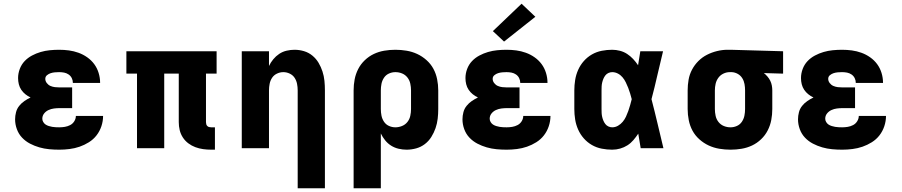

<svg xmlns="http://www.w3.org/2000/svg" viewBox="-20 -795 4840 1030"><path d="M298 8Q271 8 244 5.5Q217 3 191 -4.5Q165 -12 141 -24.5Q117 -37 98.5 -56.5Q80 -76 70.5 -102Q61 -128 61 -155Q61 -174 66 -193Q71 -212 83 -227Q95 -242 111 -253Q127 -264 144 -272Q129 -279 116 -289.5Q103 -300 94 -313.5Q85 -327 81 -343Q77 -359 77 -376Q77 -401 86 -425Q95 -449 112 -467Q129 -485 151.5 -497Q174 -509 198 -516Q222 -523 247 -525.5Q272 -528 297 -528Q324 -528 350 -524.5Q376 -521 401 -512Q426 -503 448 -487.5Q470 -472 485.5 -451Q501 -430 509 -404Q517 -378 517 -352Q517 -351 517 -350.5Q517 -350 517 -350H371Q371 -350 371 -350Q371 -350 371 -350Q371 -364 365 -376Q359 -388 348 -395.5Q337 -403 324 -405.5Q311 -408 297 -408Q286 -408 274.5 -407Q263 -406 252 -402.5Q241 -399 232 -391.5Q223 -384 223 -372Q223 -360 231 -349.5Q239 -339 250.5 -334Q262 -329 274.5 -327.5Q287 -326 300 -326H367V-215H300Q285 -215 269.5 -213Q254 -211 240 -204.5Q226 -198 216.5 -186Q207 -174 207 -158Q207 -149 212 -140.5Q217 -132 224.5 -127Q232 -122 241.5 -119Q251 -116 260 -114.5Q269 -113 278.5 -112.5Q288 -112 298 -112Q313 -112 328 -114.5Q343 -117 356.5 -124Q370 -131 378.5 -144.5Q387 -158 387 -173H533Q533 -145 524 -118Q515 -91 498 -69Q481 -47 457 -32Q433 -17 407 -8Q381 1 353 4.5Q325 8 298 8Z M1113 8Q1091 8 1069.5 5Q1048 2 1028 -5.5Q1008 -13 990.5 -26Q973 -39 961 -57.5Q949 -76 944 -97Q939 -118 939 -140V-400H861V0H715V-400H658V-520H1142V-400H1085V-140Q1085 -134 1086.5 -128.5Q1088 -123 1092 -119Q1096 -115 1101.5 -113.5Q1107 -112 1113 -112H1133V8Z M1577 215V-310Q1577 -328 1573.5 -345.5Q1570 -363 1560.5 -377.5Q1551 -392 1534.5 -400Q1518 -408 1500 -408Q1482 -408 1465.5 -400Q1449 -392 1439.5 -377.5Q1430 -363 1426.5 -345.5Q1423 -328 1423 -310V0H1277V-520H1423V-441Q1432 -460 1446 -477Q1460 -494 1478 -506Q1496 -518 1517.5 -523Q1539 -528 1560 -528Q1586 -528 1611 -520.5Q1636 -513 1656 -496.5Q1676 -480 1689 -458Q1702 -436 1710 -411.5Q1718 -387 1720.5 -361.5Q1723 -336 1723 -310V215Z M1877 215V-310Q1877 -340 1882.5 -369Q1888 -398 1901.5 -424.5Q1915 -451 1937 -472Q1959 -493 1985.5 -505.5Q2012 -518 2041.5 -523Q2071 -528 2101 -528Q2131 -528 2161 -523Q2191 -518 2218 -505.5Q2245 -493 2268 -472.5Q2291 -452 2305 -426Q2319 -400 2325 -370Q2331 -340 2331 -310V-210Q2331 -184 2328 -158Q2325 -132 2316.5 -107.5Q2308 -83 2294 -60.5Q2280 -38 2259 -22Q2238 -6 2212.5 1Q2187 8 2161 8Q2140 8 2118.5 3Q2097 -2 2078.5 -13.5Q2060 -25 2046 -42.5Q2032 -60 2023 -79V215ZM2101 -112Q2119 -112 2136.5 -119Q2154 -126 2165.5 -140.5Q2177 -155 2181 -173.5Q2185 -192 2185 -210V-310Q2185 -328 2181 -346.5Q2177 -365 2165.5 -379.5Q2154 -394 2137 -401Q2120 -408 2101 -408Q2083 -408 2066.5 -400.5Q2050 -393 2040 -378Q2030 -363 2026.5 -345.5Q2023 -328 2023 -310V-210Q2023 -192 2026.5 -174.5Q2030 -157 2040 -142Q2050 -127 2066.5 -119.5Q2083 -112 2101 -112Z M2698 8Q2671 8 2644 5.5Q2617 3 2591 -4.5Q2565 -12 2541 -24.5Q2517 -37 2498.5 -56.5Q2480 -76 2470.5 -102Q2461 -128 2461 -155Q2461 -174 2466 -193Q2471 -212 2483 -227Q2495 -242 2511 -253Q2527 -264 2544 -272Q2529 -279 2516 -289.5Q2503 -300 2494 -313.5Q2485 -327 2481 -343Q2477 -359 2477 -376Q2477 -401 2486 -425Q2495 -449 2512 -467Q2529 -485 2551.5 -497Q2574 -509 2598 -516Q2622 -523 2647 -525.5Q2672 -528 2697 -528Q2724 -528 2750 -524.5Q2776 -521 2801 -512Q2826 -503 2848 -487.5Q2870 -472 2885.5 -451Q2901 -430 2909 -404Q2917 -378 2917 -352Q2917 -351 2917 -350.5Q2917 -350 2917 -350H2771Q2771 -350 2771 -350Q2771 -350 2771 -350Q2771 -364 2765 -376Q2759 -388 2748 -395.5Q2737 -403 2724 -405.5Q2711 -408 2697 -408Q2686 -408 2674.5 -407Q2663 -406 2652 -402.5Q2641 -399 2632 -391.5Q2623 -384 2623 -372Q2623 -360 2631 -349.5Q2639 -339 2650.5 -334Q2662 -329 2674.5 -327.5Q2687 -326 2700 -326H2767V-215H2700Q2685 -215 2669.5 -213Q2654 -211 2640 -204.5Q2626 -198 2616.5 -186Q2607 -174 2607 -158Q2607 -149 2612 -140.5Q2617 -132 2624.5 -127Q2632 -122 2641.5 -119Q2651 -116 2660 -114.5Q2669 -113 2678.5 -112.5Q2688 -112 2698 -112Q2713 -112 2728 -114.5Q2743 -117 2756.5 -124Q2770 -131 2778.5 -144.5Q2787 -158 2787 -173H2933Q2933 -145 2924 -118Q2915 -91 2898 -69Q2881 -47 2857 -32Q2833 -17 2807 -8Q2781 1 2753 4.5Q2725 8 2698 8ZM2684 -572 2624 -628 2778 -775 2852 -705Z M3264 8Q3236 8 3208 2.5Q3180 -3 3155.5 -17Q3131 -31 3112 -52.5Q3093 -74 3081.5 -100Q3070 -126 3065.5 -154Q3061 -182 3061 -210V-310Q3061 -338 3065.5 -366Q3070 -394 3081.5 -420Q3093 -446 3112 -467.5Q3131 -489 3155.5 -503Q3180 -517 3208 -522.5Q3236 -528 3264 -528Q3285 -528 3306 -522.5Q3327 -517 3344.5 -505.5Q3362 -494 3376.5 -478.5Q3391 -463 3403 -445Q3406 -464 3409 -482.5Q3412 -501 3415 -520H3537Q3521 -456 3506.5 -391.5Q3492 -327 3475 -263Q3492 -198 3507.5 -132Q3523 -66 3539 0H3417Q3414 -19 3410.5 -39Q3407 -59 3404 -78Q3392 -60 3378 -43.5Q3364 -27 3346 -15.5Q3328 -4 3307 2Q3286 8 3264 8ZM3264 -112Q3281 -112 3295.5 -120.5Q3310 -129 3320.5 -141.5Q3331 -154 3338 -169Q3345 -184 3350.5 -199.5Q3356 -215 3360.5 -231Q3365 -247 3369 -263Q3365 -278 3360.5 -293.5Q3356 -309 3350 -324Q3344 -339 3337 -353.5Q3330 -368 3319.5 -380.5Q3309 -393 3294.5 -400.5Q3280 -408 3264 -408Q3254 -408 3244 -403.5Q3234 -399 3227.5 -390.5Q3221 -382 3217 -372.5Q3213 -363 3210.5 -352.5Q3208 -342 3207.5 -331.5Q3207 -321 3207 -310V-210Q3207 -199 3207.5 -188.5Q3208 -178 3210.5 -167.5Q3213 -157 3217 -147.5Q3221 -138 3227.5 -129.5Q3234 -121 3244 -116.5Q3254 -112 3264 -112Z M3899 8Q3869 8 3839 3Q3809 -2 3782 -14.5Q3755 -27 3732 -47.5Q3709 -68 3695 -94Q3681 -120 3675 -150Q3669 -180 3669 -210V-310Q3669 -339 3674 -367.5Q3679 -396 3692.5 -421.5Q3706 -447 3726.5 -467.5Q3747 -488 3772.5 -501Q3798 -514 3826.5 -521Q3855 -528 3883 -528Q3888 -528 3892 -528Q3896 -528 3900 -528L4181 -520V-400L4078 -403Q4088 -395 4097 -384.5Q4106 -374 4112 -362Q4118 -350 4120.5 -336.5Q4123 -323 4123 -310V-210Q4123 -180 4117.5 -151Q4112 -122 4098.5 -95.5Q4085 -69 4063 -48Q4041 -27 4014.5 -14.5Q3988 -2 3958.5 3Q3929 8 3899 8ZM3899 -112Q3917 -112 3933.5 -119.5Q3950 -127 3960 -142Q3970 -157 3973.5 -174.5Q3977 -192 3977 -210V-310Q3977 -327 3974 -344Q3971 -361 3962 -375.5Q3953 -390 3938 -398.5Q3923 -407 3906 -408H3900Q3899 -408 3897.5 -408Q3896 -408 3895 -408Q3877 -408 3860.5 -400Q3844 -392 3833.5 -377.5Q3823 -363 3819 -345.5Q3815 -328 3815 -310V-210Q3815 -192 3819 -173.5Q3823 -155 3834.5 -140.5Q3846 -126 3863 -119Q3880 -112 3899 -112Z M4498 8Q4471 8 4444 5.5Q4417 3 4391 -4.5Q4365 -12 4341 -24.5Q4317 -37 4298.5 -56.5Q4280 -76 4270.5 -102Q4261 -128 4261 -155Q4261 -174 4266 -193Q4271 -212 4283 -227Q4295 -242 4311 -253Q4327 -264 4344 -272Q4329 -279 4316 -289.5Q4303 -300 4294 -313.5Q4285 -327 4281 -343Q4277 -359 4277 -376Q4277 -401 4286 -425Q4295 -449 4312 -467Q4329 -485 4351.5 -497Q4374 -509 4398 -516Q4422 -523 4447 -525.5Q4472 -528 4497 -528Q4524 -528 4550 -524.5Q4576 -521 4601 -512Q4626 -503 4648 -487.5Q4670 -472 4685.5 -451Q4701 -430 4709 -404Q4717 -378 4717 -352Q4717 -351 4717 -350.5Q4717 -350 4717 -350H4571Q4571 -350 4571 -350Q4571 -350 4571 -350Q4571 -364 4565 -376Q4559 -388 4548 -395.5Q4537 -403 4524 -405.5Q4511 -408 4497 -408Q4486 -408 4474.5 -407Q4463 -406 4452 -402.5Q4441 -399 4432 -391.5Q4423 -384 4423 -372Q4423 -360 4431 -349.5Q4439 -339 4450.5 -334Q4462 -329 4474.5 -327.5Q4487 -326 4500 -326H4567V-215H4500Q4485 -215 4469.5 -213Q4454 -211 4440 -204.5Q4426 -198 4416.5 -186Q4407 -174 4407 -158Q4407 -149 4412 -140.5Q4417 -132 4424.5 -127Q4432 -122 4441.5 -119Q4451 -116 4460 -114.5Q4469 -113 4478.5 -112.5Q4488 -112 4498 -112Q4513 -112 4528 -114.5Q4543 -117 4556.5 -124Q4570 -131 4578.5 -144.5Q4587 -158 4587 -173H4733Q4733 -145 4724 -118Q4715 -91 4698 -69Q4681 -47 4657 -32Q4633 -17 4607 -8Q4581 1 4553 4.5Q4525 8 4498 8Z"/></svg>

Font: Iosevka SS04 Heavy Extended
Style: Regular
Weight: 900
Width: 7
Monospace: yes
Designer: Belleve Invis
Foundry: Belleve Invis
Version: Version 19.0.0; ttfautohint (v1.8.4)